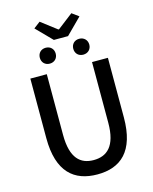

<svg xmlns="http://www.w3.org/2000/svg" viewBox="-155 -1194 1044 1308"><g transform="rotate(-15 366.5 -540.5)"><path d="M367 13C530 13 640 -76 640 -316V-736H528V-308C528 -142 460 -88 367 -88C275 -88 209 -142 209 -308V-736H93V-316C93 -76 204 13 367 13ZM316 -949H416L526 -1059L478 -1094L369 -1010H364L254 -1094L208 -1059ZM248 -800C281 -800 304 -823 304 -856C304 -889 281 -912 248 -912C215 -912 192 -889 192 -856C192 -823 215 -800 248 -800ZM484 -800C517 -800 541 -823 541 -856C541 -889 517 -912 484 -912C451 -912 428 -889 428 -856C428 -823 451 -800 484 -800Z"/></g></svg>

Font: Genne Gothic Medium
Style: Regular
Weight: 500
Designer: Ryoko NISHIZUKA (kana & ideographs); Paul D. Hunt (Latin, Greek & Cyrillic); Wenlong ZHANG (bopomofo); Sandoll Communica
Foundry: Adobe Systems Incorporated
Version: Version 1.004;PS 1.004;hotconv 16.6.51;makeotf.lib2.5.65220